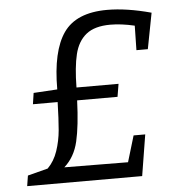

<svg xmlns="http://www.w3.org/2000/svg" viewBox="-51 -756 756 805"><g transform="rotate(-5 327.0 -353.5)"><path d="M585 -528H537L539 -631Q483 -644 437 -644Q371 -644 335.5 -615.5Q300 -587 287 -533.5Q274 -480 273 -394H450L441 -340H271Q267 -233 252 -168.5Q237 -104 193 -65L461 -63L494 -173H543L515 0H31L38 -44L123 -66Q151 -94 165 -135.5Q179 -177 183 -222Q187 -267 189 -340H85L92 -387L192 -393Q192 -554 245.5 -630.5Q299 -707 429 -707Q511 -707 614 -679Z"/></g></svg>

Font: Bitter Pro
Style: Italic
Weight: 400
Italic angle: -9°
Designer: Sol Matas, and Bitter project Authors
Foundry: Sol Matas
Version: Version 1.010